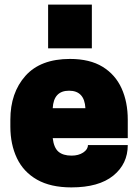

<svg xmlns="http://www.w3.org/2000/svg" viewBox="-20 -800 600 834"><path d="M290 14Q200 14 141 -19.5Q82 -53 53.5 -113Q25 -173 25 -250V-280Q25 -397 90.5 -470.5Q156 -544 284 -544Q370 -544 425.5 -510Q481 -476 508 -416.5Q535 -357 535 -280V-200H209Q214 -158 234 -141Q254 -124 291 -124Q321 -124 341.5 -137.5Q362 -151 362 -170H535Q535 -88 472 -37Q409 14 290 14ZM379 -590H189V-780H379ZM351 -330Q347 -406 280 -406Q213 -406 209 -330Z"/></svg>

Font: Tanohe Sans Black
Style: Regular
Weight: 900
Designer: Village Type and Design LLC & Cristiano Sobral
Foundry: Cooper Hewitt Smithsonian Design Museum
Version: Version 1.00;March 11, 2020;FontCreator 12.0.0.2522 64-bit; 